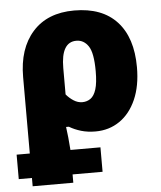

<svg xmlns="http://www.w3.org/2000/svg" viewBox="-66 -611 756 899"><g transform="rotate(-5 311.5 -161.5)"><path d="M51 240V201H-11V86H51V-273Q51 -407 120.5 -485Q190 -563 316 -563Q447 -563 516.5 -487.5Q586 -412 586 -273Q586 -185 558 -121.5Q530 -58 480.5 -24Q431 10 367 10Q330 10 299.5 1Q269 -8 244 -23H231Q234 -3 237 27Q240 57 242 86H383V201H242V240ZM317 -132Q339 -132 356 -144Q373 -156 382.5 -186Q392 -216 392 -271Q392 -357 370.5 -389Q349 -421 314 -421Q242 -421 242 -299V-175Q257 -157 276.5 -144.5Q296 -132 317 -132Z"/></g></svg>

Font: Noto Sans Black
Style: Regular
Weight: 900
Designer: Monotype Design Team
Foundry: Monotype Imaging Inc.
Version: Version 2.007